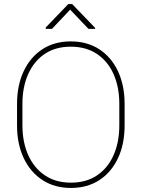

<svg xmlns="http://www.w3.org/2000/svg" viewBox="-20 -927 706 957"><path d="M601.1 -408.7V-302.2Q601.1 -209.5 568.4 -139.2Q535.6 -68.8 475.6 -29.5Q415.5 9.8 333.5 9.8Q252 9.8 191.7 -29.5Q131.3 -68.8 98.1 -139.2Q64.9 -209.5 64.9 -302.2V-408.7Q64.9 -501.5 97.9 -571.8Q130.9 -642.1 190.9 -681.4Q251 -720.7 332.5 -720.7Q414.6 -720.7 474.9 -681.4Q535.2 -642.1 568.1 -571.8Q601.1 -501.5 601.1 -408.7ZM574.7 -302.2V-409.7Q574.7 -493.2 546.1 -557.4Q517.6 -621.6 463.4 -658Q409.2 -694.3 332.5 -694.3Q256.3 -694.3 202.6 -658Q148.9 -621.6 120.4 -557.4Q91.8 -493.2 91.8 -409.7V-302.2Q91.8 -218.8 120.6 -154.3Q149.4 -89.8 203.4 -53.2Q257.3 -16.6 333.5 -16.6Q410.2 -16.6 464.1 -53.2Q518.1 -89.8 546.4 -154.3Q574.7 -218.8 574.7 -302.2ZM339.8 -906.7 454.1 -788.1V-783.2H420.9L329.6 -878.9L239.3 -783.2H208V-790L320.3 -906.7Z"/></svg>

Font: Vazirmatn RD FD Thin
Style: Regular
Weight: 100
Designer: Saber Rastikerdar
Foundry: Saber Rastikerdar
Version: Version 33.003